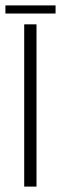

<svg xmlns="http://www.w3.org/2000/svg" viewBox="-32 -690 226 710"><path d="M57.5 0V-600H103V0ZM-12 -670H173.5V-640H-12Z"/></svg>

Font: Big Shoulders Stencil Display Light
Style: Regular
Weight: 300
Designer: Patric King
Foundry: XO Type Co
Version: Version 1.000